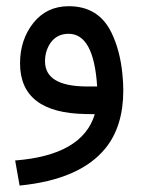

<svg xmlns="http://www.w3.org/2000/svg" viewBox="-20 -364 453 612"><path d="M335.4 -259.8Q362.8 -203.1 370.1 -128.4Q373 -101.1 373 -75.7Q373 38.6 315.9 108.9Q234.9 208.5 42.5 227.5L28.3 147.5Q242.7 130.9 282.2 0L253.9 -0.5Q43.9 -3.4 43.9 -162.1Q43.9 -237.3 86.4 -291Q128.9 -344.2 199.2 -344.2Q294.4 -344.2 335.4 -259.8ZM289.6 -89.4Q278.8 -256.3 198.7 -256.3Q163.1 -256.3 142.6 -229.5Q123.5 -203.1 123.5 -168.5Q123.5 -89.8 253.4 -88.4H288.6H289.6Z"/></svg>

Font: Nahid FD
Style: FD
Weight: 400
Foundry: DejaVu fonts team - Redesigned by Saber Rastikerdar
Version: Version 0.3.0